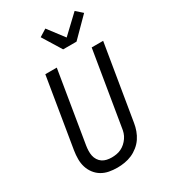

<svg xmlns="http://www.w3.org/2000/svg" viewBox="-237 -1100 1073 1219"><g transform="rotate(-30 300.0 -491.0)"><path d="M254 8Q223 8 194 2.5Q165 -3 140.5 -17.5Q116 -32 98.5 -55Q81 -78 72.5 -105.5Q64 -133 64 -163.5Q64 -194 69 -225L153 -735H237L151 -213Q148 -194 147.5 -175.5Q147 -157 150.5 -140Q154 -123 163.5 -108Q173 -93 187 -83.5Q201 -74 218.5 -70Q236 -66 255 -66Q272 -66 290 -69Q308 -72 324.5 -80Q341 -88 355 -100.5Q369 -113 380 -129Q391 -145 396.5 -162.5Q402 -180 404 -197L493 -735H577L486 -185Q482 -159 472.5 -132.5Q463 -106 447.5 -83Q432 -60 409 -41.5Q386 -23 360.5 -12Q335 -1 307.5 3.5Q280 8 254 8ZM330 -815 245 -953 298 -986 387 -869 515 -990 561 -949 428 -815Z"/></g></svg>

Font: Iosevka Extended
Style: Italic
Weight: 400
Width: 7
Italic angle: -9°
Monospace: yes
Designer: Belleve Invis
Foundry: Belleve Invis
Version: Version 32.5.0; ttfautohint (v1.8.4)